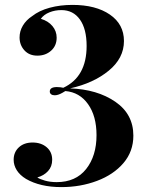

<svg xmlns="http://www.w3.org/2000/svg" viewBox="-20 -742 599 776"><path d="M481 -576.2Q481 -506.8 419.4 -456.3Q357.9 -405.8 263.2 -384.8Q373 -380.9 446 -330.8Q519 -280.8 519 -193.8Q519 -129.9 479 -83Q439 -36.1 372.1 -11Q305.2 14.2 228 14.2Q142.1 14.2 85 -19Q60.1 -34.2 47.6 -54.2Q35.2 -74.2 35.2 -96.2Q35.2 -127 56.2 -146.5Q77.1 -166 111.8 -166Q146 -166 168.5 -147Q190.9 -127.9 190.9 -96.2Q190.9 -68.8 174.1 -50.5Q157.2 -32.2 130.9 -24.9Q140.1 -18.1 161.6 -12Q183.1 -5.9 209 -5.9Q286.1 -5.9 328.1 -58.8Q370.1 -111.8 370.1 -195.8Q370.1 -272.9 335.9 -321Q301.8 -369.1 244.1 -374Q241.2 -372.1 232.2 -366.9Q223.1 -361.8 215.6 -359.4Q208 -356.9 201.2 -356.9Q191.9 -356.9 186.5 -361.1Q181.2 -365.2 181.2 -372.1Q181.2 -390.1 210 -390.1Q219.2 -390.1 225.1 -389.2Q231 -388.2 235.8 -387.2Q330.1 -431.2 330.1 -556.2Q330.1 -625 303 -663.1Q275.9 -701.2 228 -701.2Q202.1 -701.2 179.7 -692.1Q157.2 -683.1 145 -666Q174.8 -657.2 191.9 -636.7Q209 -616.2 209 -589.8Q209 -557.1 186.5 -537.1Q164.1 -517.1 130.9 -517.1Q98.1 -517.1 78.6 -538.6Q59.1 -560.1 59.1 -590.8Q59.1 -616.2 72.5 -638.7Q85.9 -661.1 109.9 -676.8Q138.2 -699.2 180.7 -710.7Q223.1 -722.2 272.9 -722.2Q367.2 -722.2 424.1 -683.1Q481 -644 481 -576.2Z"/></svg>

Font: Neothic
Style: Regular
Weight: 400
Designer: Vasily Draigo aka Daymarius
Foundry: Vasily Draigo aka Daymarius
Version: Version 1.00 May 8, 2019, initial release